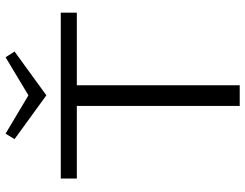

<svg xmlns="http://www.w3.org/2000/svg" viewBox="-118 -784 901 706"><g transform="rotate(-90 333.0 -430.5)"><path d="M497 -828 336 -711 175 -828 195 -861 336 -777 476 -861ZM640 -658V-599H373V0H297V-599H30V-658Z"/></g></svg>

Font: EauTestInfant
Style: Regular
Weight: 400
Designer: Christian Thalmann (Catharsis Fonts)
Version: Version 0.001;PS 000.001;hotconv 1.0.88;makeotf.lib2.5.64775